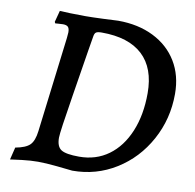

<svg xmlns="http://www.w3.org/2000/svg" viewBox="-75 -720 822 808"><g transform="rotate(10 336.0 -315.5)"><path d="M137 0Q106 0 68.5 4.5Q31 9 19 11L32 -42Q76 -50 93.5 -67.5Q111 -85 116 -127L166 -534L168 -558Q168 -575 161.5 -581.5Q155 -588 140 -588Q130 -588 120 -587Q110 -586 107 -586L104 -592L117 -641Q129 -640 161.5 -639Q194 -638 227 -638Q254 -638 302 -640Q350 -642 366 -643Q452 -643 517.5 -610.5Q583 -578 619 -519Q655 -460 655 -381Q655 -274 605.5 -183.5Q556 -93 471.5 -40.5Q387 12 285 12Q269 10 219 5Q169 0 137 0ZM274 -559 264 -499Q259 -466 232.5 -302.5Q206 -139 206 -115Q206 -77 226.5 -64Q247 -51 303 -51Q375 -51 428.5 -90Q482 -129 511.5 -200Q541 -271 541 -364Q541 -471 481.5 -526.5Q422 -582 307 -582Q289 -582 282.5 -577.5Q276 -573 274 -559Z"/></g></svg>

Font: Alegreya SC Medium
Style: Italic
Weight: 500
Italic angle: -7°
Designer: Juan Pablo del Peral
Foundry: Huerta Tipografica
Version: Version 2.007; ttfautohint (v1.6)